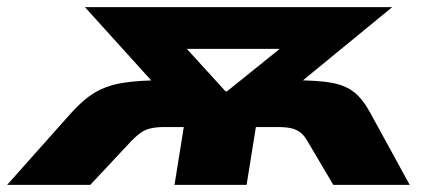

<svg xmlns="http://www.w3.org/2000/svg" viewBox="-74 -518 1204 538"><path d="M-54 0 125 -201Q159 -239 191.5 -258.5Q224 -278 268.5 -285.5Q313 -293 379 -293H460L391 -247L164 -498H1025L719 -247L672 -293H750Q817 -293 855.5 -286Q894 -279 918.5 -259.5Q943 -240 964 -201L1074 0H860L786 -125Q778 -139 767.5 -147Q757 -155 742.5 -158.5Q728 -162 704 -162H643L617 0H415L441 -162H387Q365 -162 349 -158.5Q333 -155 321 -146.5Q309 -138 296 -125L179 0ZM558 -262H562L773 -432L769 -381H396L403 -432Z"/></svg>

Font: Nunito Sans 10pt Expanded Black
Style: Italic
Weight: 900
Width: 7
Italic angle: -9°
Designer: Vernon Adams
Foundry: Vernon Adams
Version: Version 3.101;gftools[0.9.27]